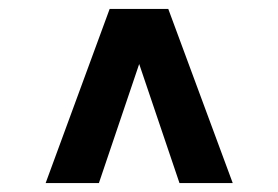

<svg xmlns="http://www.w3.org/2000/svg" viewBox="-20 -688 622 429"><path d="M381 -279 291 -545 201 -279H82L225 -668H356L500 -279Z"/></svg>

Font: Celebes
Style: Bold
Weight: 700
Designer: Anugrah Pasau
Foundry: Lafontype
Version: Version 1.000; ttfautohint (v1.8.4)